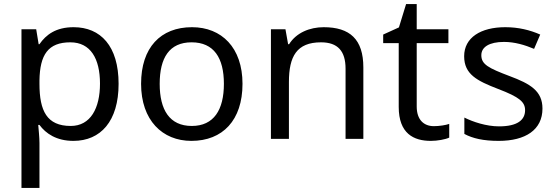

<svg xmlns="http://www.w3.org/2000/svg" viewBox="-20 -679 2718 939"><path d="M340 -546C253 -546 205 -509 173 -463H169L157 -536H85V240H173V20C173 -5 169 -45 167 -68H173C204 -26 256 10 339 10C472 10 560 -86 560 -269C560 -454 472 -546 340 -546ZM324 -472C423 -472 469 -392 469 -270C469 -150 423 -63 326 -63C209 -63 173 -137 173 -269V-286C175 -411 215 -472 324 -472Z M1166 -269C1166 -446 1064 -546 919 -546C765 -546 670 -446 670 -269C670 -91 774 10 916 10C1069 10 1166 -91 1166 -269ZM761 -269C761 -396 808 -472 917 -472C1026 -472 1075 -396 1075 -269C1075 -142 1026 -63 918 -63C809 -63 761 -142 761 -269Z M1563 -546C1495 -546 1429 -519 1394 -463H1389L1376 -536H1305V0H1393V-278C1393 -403 1431 -472 1550 -472C1632 -472 1670 -429 1670 -343V0H1757V-349C1757 -487 1691 -546 1563 -546Z M2102 -62C2053 -62 2018 -93 2018 -158V-468H2173V-536H2018V-659H1966L1931 -545L1854 -510V-468H1930V-156C1930 -26 2003 10 2087 10C2119 10 2158 3 2177 -6V-73C2160 -67 2128 -62 2102 -62Z M2633 -148C2633 -234 2574 -269 2472 -307C2369 -346 2334 -364 2334 -409C2334 -449 2373 -474 2445 -474C2497 -474 2547 -459 2592 -440L2622 -510C2572 -532 2516 -546 2451 -546C2331 -546 2250 -495 2250 -404C2250 -316 2312 -284 2416 -244C2521 -204 2548 -180 2548 -140C2548 -92 2510 -61 2421 -61C2358 -61 2293 -83 2251 -104V-24C2292 -2 2344 10 2419 10C2550 10 2633 -44 2633 -148Z"/></svg>

Font: Noto Sans Psalter Pahlavi
Style: Regular
Weight: 400
Designer: Monotype Design Team
Foundry: Monotype Imaging Inc.
Version: Version 2.002